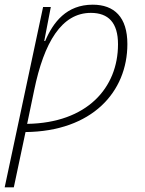

<svg xmlns="http://www.w3.org/2000/svg" viewBox="-40 -560 620 820"><path d="M-20 240H19L69 4C353 1 504 -167 504 -372C504 -487 448 -540 356 -540C244 -540 187 -465 153 -385H149L177 -530H144ZM76 -31 106 -175C148 -379 223 -505 348 -505C423 -505 464 -463 464 -371C464 -185 332 -35 76 -31Z"/></svg>

Font: Noto Sans ExtraLight
Style: Italic
Weight: 200
Italic angle: -12°
Designer: Monotype Design Team
Foundry: Monotype Imaging Inc.
Version: Version 2.013